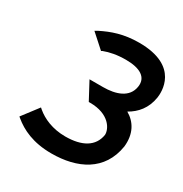

<svg xmlns="http://www.w3.org/2000/svg" viewBox="-144 -702 788 825"><g transform="rotate(30 250.0 -289.5)"><path d="M25 -58 31 -53C72 -19 131 11 223 11C351 11 459 -40 480 -172C487 -238 460 -283 416 -308C457 -331 489 -368 498 -425C502 -451 514 -590 313 -590C236 -590 182 -570 134 -546L120 -538L188 -477L193 -480C222 -491 257 -498 300 -498C370 -498 411 -474 403 -424C394 -366 336 -347 273 -347H206L252 -261H259C354 -261 385 -203 383 -173C373 -112 321 -82 238 -82C174 -82 125 -105 94 -131L86 -138Z"/></g></svg>

Font: Charger Pro
Style: ExBdExtObl
Weight: 400
Designer: Jasper
Foundry: Cannot Into Space Fonts
Version: Version 1.09